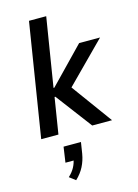

<svg xmlns="http://www.w3.org/2000/svg" viewBox="-144 -783 830 1152"><g transform="rotate(-15 270.5 -206.5)"><path d="M42 0 155 -705H262L193 -278H198L411 -498H541L282 -237L280 -277L482 0H359L190 -224H185L149 0ZM181 292 143 263Q168 240 181.5 214.5Q195 189 199 162L213 174H146L160 78H268L257 148Q250 190 231.5 226Q213 262 181 292Z"/></g></svg>

Font: Nunito Sans 7pt SemiCondensed SemiBold
Style: Italic
Weight: 600
Width: 4
Italic angle: -9°
Designer: Vernon Adams
Foundry: Vernon Adams
Version: Version 3.101;gftools[0.9.27]